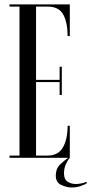

<svg xmlns="http://www.w3.org/2000/svg" viewBox="-20 -720 418 876"><path d="M23.5 0V-10H69V-690H23.5V-700H298.5V-555.5H288.5Q288.5 -616.5 268.8 -653.2Q249 -690 197 -690H144.5V-355.5H252V-415.5H262V-286.5H252V-345.5H144.5V-10H194.5Q246 -10 267.2 -47.5Q288.5 -85 288.5 -146H298.5V0Q289 10.5 280.5 29.2Q272 48 272 71.5Q272 98.5 288.5 109Q305 119.5 326 119.5Q339 119.5 352.2 116.5Q365.5 113.5 373.5 110L377.5 114.5Q366.5 123 346.8 129.2Q327 135.5 308.5 135.5Q284.5 135.5 259.5 124Q234.5 112.5 234.5 81Q234.5 50 253.8 31Q273 12 291 0Z"/></svg>

Font: Imbue 100pt
Style: Regular
Weight: 400
Designer: Tyler Finck
Foundry: Etcetera Type Company
Version: Version 1.102; ttfautohint (v1.8.3)